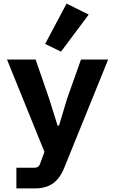

<svg xmlns="http://www.w3.org/2000/svg" viewBox="-20 -847 640 1067"><path d="M430 -516H581L338 83Q315 142 276 171Q237 200 173 200H71V85H174Q184 85 191.5 79.5Q199 74 202 65L227 -3L19 -516H178L253 -299L300 -149H308L353 -299ZM319 -560 231 -603 350 -827 473 -766Z"/></svg>

Font: iA Writer Duo S
Style: Bold
Weight: 700
Designer: Mike Abbink, Paul van der Laan, Pieter van Rosmalen, Oliver Reichenstein
Foundry: Bold Monday and Information Architects Inc.
Version: Version 2.000